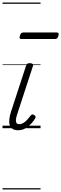

<svg xmlns="http://www.w3.org/2000/svg" viewBox="-20 -1015 484 1520"><path d="M124 16Q97 16 80.5 6Q64 -4 57.5 -23Q51 -42 53.5 -68.5Q56 -95 66 -127L186 -494Q190 -506 196 -510.5Q202 -515 217 -515Q231 -515 238 -509Q245 -503 241 -493L116 -110Q107 -84 106 -66.5Q105 -49 111.5 -40.5Q118 -32 132 -32Q149 -32 165.5 -42Q182 -52 196.5 -68Q211 -84 222 -99Q227 -106 234 -108.5Q241 -111 251 -104Q261 -98 262 -91Q263 -84 258 -77Q247 -58 227 -36Q207 -14 181 1Q155 16 124 16ZM151 -706Q138 -706 136 -712.5Q134 -719 137 -731Q141 -744 147 -751Q153 -758 165 -758H429Q441 -758 443.5 -751Q446 -744 442 -731Q439 -718 432.5 -712Q426 -706 415 -706ZM0 475H301V485H0ZM0 -20H301V0H0ZM0 -505H301V-500H0ZM0 -995H301V-985H0Z"/></svg>

Font: Playwrite SK Guides
Style: Regular
Weight: 400
Designer: Veronika Burian, José Scaglione
Foundry: TypeTogether
Version: Version 1.003